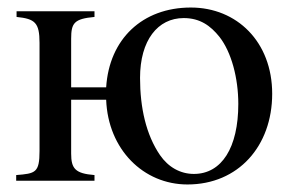

<svg xmlns="http://www.w3.org/2000/svg" viewBox="-20 -480 778 510"><path d="M613 -204C613 -88 569 -18 495 -18C459 -18 427 -36 405 -68C368 -122 352 -194 352 -273C352 -373 399 -432 468 -432C511 -432 539 -412 563 -382C595 -341 613 -272 613 -204ZM169 -248V-377C169 -419 177 -430 231 -435V-450H24V-435C73 -430 85 -420 85 -366V-79C85 -21 74 -19 23 -15V0H231V-15C180 -19 169 -32 169 -72V-215H262C267 -83 361 10 478 10C613 10 703 -92 703 -231C703 -369 609 -460 487 -460C358 -460 270 -376 262 -248Z"/></svg>

Font: XITS Math
Style: Regular
Weight: 400
Designer: MicroPress Inc., with final additions and corrections provided by Coen Hoffman, Elsevier (retired)
Version: Version 1.302